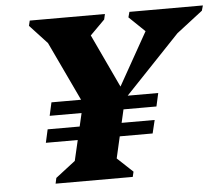

<svg xmlns="http://www.w3.org/2000/svg" viewBox="-49 -726 906 781"><g transform="rotate(-5 403.5 -335.0)"><path d="M296 -297 135 -638 183 -554 95 -649 100 -670H407L402 -648L296 -542L316 -644L453 -352H434L592 -633L604 -549L501 -648L507 -670H807L801 -649L678 -554L765 -641L438 -297ZM147 0 152 -23 284 -125 222 -39 288 -323H459L394 -39L355 -126L467 -21L462 0ZM122 -169 134 -223H571L558 -169ZM147 -277 159 -331H595L583 -277Z"/></g></svg>

Font: Platypi Light
Style: Bold Italic
Weight: 700
Italic angle: -13°
Version: Version 1.200